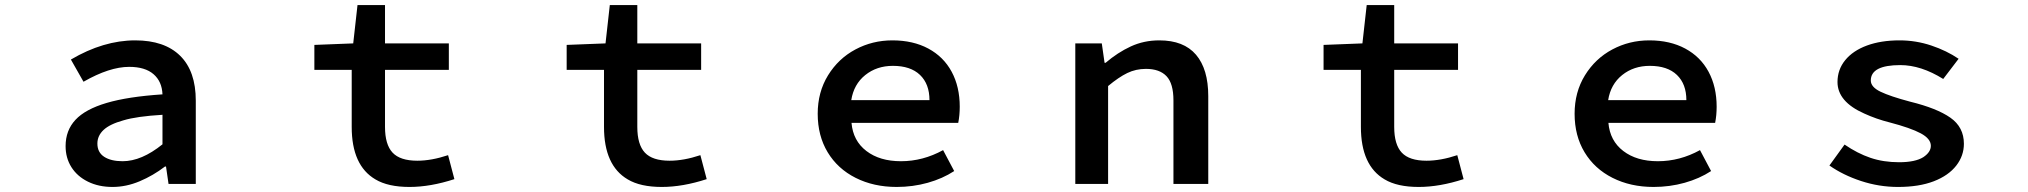

<svg xmlns="http://www.w3.org/2000/svg" viewBox="-20 -729 8040 761"><path d="M240 -150Q240 -212 279 -254Q318 -296 402.5 -321Q487 -346 624 -355Q622 -406 588.5 -435Q555 -464 492 -464Q414 -464 311 -405L261 -493Q390 -569 516 -569Q632 -569 694 -508Q756 -447 756 -330V0H648L638 -69H634Q587 -33 533.5 -10.5Q480 12 426 12Q371 12 328.5 -9Q286 -30 263 -66.5Q240 -103 240 -150ZM624 -157V-274Q522 -268 469 -252Q415 -237 390.5 -214Q366 -191 366 -160Q366 -125 393 -107.5Q420 -90 466 -90Q541 -90 624 -157Z M1468 -18Q1374 -73 1374 -226V-452H1226V-551L1380 -557L1397 -709H1506V-557H1759V-452H1506V-226Q1506 -156 1536 -124Q1566 -92 1634 -92Q1690 -92 1756 -114L1781 -19Q1686 12 1603 12Q1518 12 1468 -18Z M2468 -18Q2374 -73 2374 -226V-452H2226V-551L2380 -557L2397 -709H2506V-557H2759V-452H2506V-226Q2506 -156 2536 -124Q2566 -92 2634 -92Q2690 -92 2756 -114L2781 -19Q2686 12 2603 12Q2518 12 2468 -18Z M3221 -278Q3221 -364 3262 -430.5Q3303 -497 3370.5 -533Q3438 -569 3517 -569Q3599 -569 3659.5 -536.5Q3720 -504 3752 -444.5Q3784 -385 3784 -306Q3784 -272 3778 -242H3355Q3361 -171 3414 -130.5Q3467 -90 3551 -90Q3638 -90 3718 -134L3762 -51Q3716 -21 3657 -4.5Q3598 12 3534 12Q3443 12 3371.5 -24Q3300 -60 3260.5 -125.5Q3221 -191 3221 -278ZM3519 -468Q3455 -468 3409.5 -431.5Q3364 -395 3354 -332H3664Q3664 -396 3626.5 -432Q3589 -468 3519 -468Z M4242 -557H4347L4358 -480H4362Q4410 -521 4462 -545Q4514 -569 4575 -569Q4672 -569 4720.5 -512Q4769 -455 4769 -348V0H4631V-331Q4631 -398 4603.5 -427Q4576 -456 4522 -456Q4482 -456 4448 -439.5Q4414 -423 4372 -388V0H4242Z M5468 -18Q5374 -73 5374 -226V-452H5226V-551L5380 -557L5397 -709H5506V-557H5759V-452H5506V-226Q5506 -156 5536 -124Q5566 -92 5634 -92Q5690 -92 5756 -114L5781 -19Q5686 12 5603 12Q5518 12 5468 -18Z M6221 -278Q6221 -364 6262 -430.5Q6303 -497 6370.5 -533Q6438 -569 6517 -569Q6599 -569 6659.5 -536.5Q6720 -504 6752 -444.5Q6784 -385 6784 -306Q6784 -272 6778 -242H6355Q6361 -171 6414 -130.5Q6467 -90 6551 -90Q6638 -90 6718 -134L6762 -51Q6716 -21 6657 -4.5Q6598 12 6534 12Q6443 12 6371.5 -24Q6300 -60 6260.5 -125.5Q6221 -191 6221 -278ZM6519 -468Q6455 -468 6409.5 -431.5Q6364 -395 6354 -332H6664Q6664 -396 6626.5 -432Q6589 -468 6519 -468Z M7231 -73 7291 -156Q7342 -121 7393.5 -103.5Q7445 -86 7507 -86Q7571 -86 7603 -106Q7633 -126 7633 -151Q7633 -179 7593 -200.5Q7553 -222 7469 -244Q7417 -257 7369 -279Q7263 -326 7263 -404Q7263 -453 7293.5 -490.5Q7324 -528 7379.5 -548.5Q7435 -569 7509 -569Q7574 -569 7635 -548.5Q7696 -528 7743 -496L7682 -416Q7594 -471 7512 -471Q7395 -471 7395 -410Q7395 -384 7433.5 -365.5Q7472 -347 7551 -326Q7657 -300 7710.5 -262.5Q7764 -225 7764 -159Q7764 -112 7734 -73Q7703 -33 7644.5 -10.5Q7586 12 7503 12Q7428 12 7356.5 -11.5Q7285 -35 7231 -73Z"/></svg>

Font: Merged Yaku Han JP SemiBold
Style: Regular
Weight: 600
Designer: Ryoko NISHIZUKA 西塚涼子 (kana, bopomofo & ideographs); Paul D. Hunt (Latin, Greek & Cyrillic); Sandoll Communications 산돌커뮤니
Foundry: Adobe
Version: Version 2.004